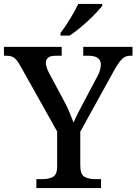

<svg xmlns="http://www.w3.org/2000/svg" viewBox="-24 -951 690 971"><path d="M160 0V-45H190Q221 -45 243 -56Q265 -67 265 -110V-286L80 -616Q64 -645 50 -657Q36 -669 9 -669H-4V-714H288V-669H256Q229 -669 218.5 -658.5Q208 -648 208 -633Q208 -620 213.5 -605.5Q219 -591 225 -580L299 -442Q316 -411 327.5 -382.5Q339 -354 348 -331Q357 -353 373 -384Q389 -415 406 -447L468 -564Q478 -582 482 -597.5Q486 -613 486 -624Q486 -669 424 -669H397V-714H646V-669H632Q610 -669 593 -652.5Q576 -636 551 -591L382 -285V-114Q382 -68 404 -56.5Q426 -45 457 -45H487V0ZM282 -784Q304 -813 330 -855Q356 -897 372 -931H493V-921Q480 -904 451.5 -875Q423 -846 389.5 -817.5Q356 -789 328 -771H282Z"/></svg>

Font: Noto Serif Hentaigana Medium
Style: Regular
Weight: 500
Designer: Kazuhiro Yamada
Foundry: nipponia
Version: Version 1.000; ttfautohint (v1.8.4.7-5d5b)